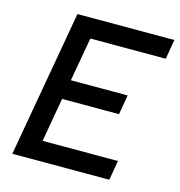

<svg xmlns="http://www.w3.org/2000/svg" viewBox="-104 -785 820 877"><g transform="rotate(15 306.5 -346.5)"><path d="M32.7 0 154.8 -693.4H613.3L597.2 -600.6H240.7L204.1 -393.6H472.7L456.5 -300.8H187.5L150.9 -92.8H507.3L491.2 0Z"/></g></svg>

Font: Cascadia Mono
Style: Italic
Weight: 400
Italic angle: -10°
Monospace: yes
Designer: Aaron Bell
Foundry: Saja Typeworks
Version: Version 2404.023; ttfautohint (v1.8.4)